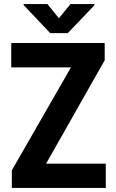

<svg xmlns="http://www.w3.org/2000/svg" viewBox="-20 -922 570 942"><path d="M499 -119.1V0H38.1V-86.4L328.1 -591.3H35.2V-710.9H493.7V-626.5L206.1 -119.1ZM443.4 -901.9V-896.5L312.5 -759.3H226.6L95.7 -897.5V-901.9H212.9L269 -832.5L325.7 -901.9Z"/></svg>

Font: RobotoCondensed-Bold
Style: Bold
Weight: 700
Designer: Google
Version: Version 2.001240; 2014